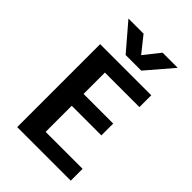

<svg xmlns="http://www.w3.org/2000/svg" viewBox="-260 -1007 1113 1113"><g transform="rotate(45 296.5 -450.5)"><path d="M101 0ZM540 -97V0H101V-680H520V-583H237V-408H480V-311H237V-97ZM516 -901 378 -740H250L112 -901H236L314 -803L392 -901Z"/></g></svg>

Font: MartelSansBold
Style: Bold
Weight: 700
Designer: Dan Reynolds and Mathieu Réguer
Foundry: Dan Reynolds and Mathieu Réguer
Version: Version 1.002; ttfautohint (v1.1) -l 5 -r 5 -G 72 -x 0 -D la